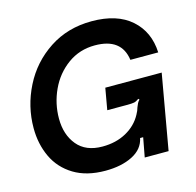

<svg xmlns="http://www.w3.org/2000/svg" viewBox="-113 -895 1049 1026"><g transform="rotate(-15 411.5 -381.5)"><path d="M34 -305Q34 -425 89 -534Q144 -643 246 -710Q348 -777 481 -777Q621 -777 699 -708Q777 -639 782 -524H628Q611 -648 464 -648Q379 -648 313.5 -600.5Q248 -553 213 -477.5Q178 -402 178 -319Q178 -230 225.5 -172.5Q273 -115 365 -115Q440 -115 497 -146.5Q554 -178 583 -232Q594 -251 599 -270Q603 -281 608 -290.5Q613 -300 620 -306L615 -312Q600 -301 588.5 -298.5Q577 -296 547 -296H439L460 -415H772L699 0H567L587 -107H570Q558 -48 497 -17Q436 14 347 14Q243 14 172.5 -29Q102 -72 68 -144.5Q34 -217 34 -305Z"/></g></svg>

Font: Open Sauce Sans
Style: Bold Italic
Weight: 700
Italic angle: -10°
Designer: Alfredo Marco Pradil
Foundry: Creative Sauce Fz LLC
Version: Version 1.477